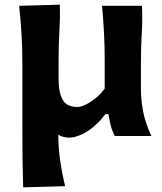

<svg xmlns="http://www.w3.org/2000/svg" viewBox="-20 -576 686 813"><path d="M78.1 217.3Q76.2 157.7 75.4 99.4Q74.7 41 74.7 -27.3V-301.3Q74.7 -377.4 71 -434.8Q67.4 -492.2 61 -551.3L233.4 -556.2Q234.9 -497.1 231.4 -439.9Q228 -382.8 228 -320.3V-243.7Q228 -183.1 245.6 -153.1Q263.2 -123 307.6 -123Q323.2 -123 344.5 -133.8Q365.7 -144.5 387 -162.1Q408.2 -179.7 423.3 -200.7V-320.3Q423.3 -382.8 420.4 -437.5Q417.5 -492.2 412.1 -551.3H581.1Q584 -492.2 580.3 -434.6Q576.7 -377 576.7 -301.3V-197.3Q576.7 -153.3 586.2 -103.5Q595.7 -53.7 621.1 0H466.3Q454.1 -22.9 448.5 -45.9Q442.9 -68.8 439.5 -92.8H425.8Q402.8 -60.1 368.9 -33.2Q335 -6.3 297.9 3.4Q260.7 13.2 226.6 -5.4Q227.5 52.7 234.9 104.5Q242.2 156.2 255.9 212.4Z"/></svg>

Font: Pinar Bold
Style: Regular
Weight: 700
Designer: Amin Abedi
Version: Version 3.000